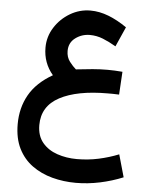

<svg xmlns="http://www.w3.org/2000/svg" viewBox="-58 -573 750 958"><g transform="rotate(5 317.0 -93.5)"><path d="M541.5 -234.9 534.7 -120.1Q515.1 -121.1 502.7 -121.1Q490.2 -121.1 477.5 -121.1Q324.7 -121.1 238 -75Q151.4 -28.8 151.4 65.9Q151.4 119.6 179.7 153.6Q208 187.5 253.9 203.1Q299.8 218.8 352.1 218.8Q409.2 218.8 461.7 207.3Q514.2 195.8 561.5 176.8L593.3 289.1Q539.1 311.5 478.3 324.5Q417.5 337.4 357.9 337.4Q295.9 337.4 239.3 322.3Q182.6 307.1 138.4 275.1Q94.2 243.2 68.8 192.4Q43.5 141.6 43.5 70.3Q43.5 -11.2 80.3 -76.4Q117.2 -141.6 197.3 -187.5Q148.4 -245.1 148.4 -321.8Q148.4 -376.5 177.7 -422.9Q207 -469.2 254.4 -497.3Q301.8 -525.4 356.4 -525.4Q401.4 -525.4 447.3 -507.6Q493.2 -489.7 539.6 -457.5L495.6 -358.4Q461.4 -378.4 429.7 -391.1Q397.9 -403.8 363.8 -403.8Q323.7 -403.8 291.7 -380.1Q259.8 -356.4 259.8 -314.9Q259.8 -283.7 276.6 -261.7Q293.5 -239.7 309.1 -226.6Q355.5 -231.9 392.1 -235.1Q428.7 -238.3 466.3 -238.3Q485.4 -238.3 502.2 -237.5Q519 -236.8 541.5 -234.9Z"/></g></svg>

Font: Vazirmatn FD NL SemiBold
Style: Regular
Weight: 600
Designer: Saber Rastikerdar
Foundry: Saber Rastikerdar
Version: Version 33.003